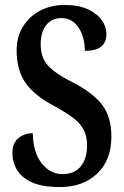

<svg xmlns="http://www.w3.org/2000/svg" viewBox="-20 -744 499 774"><path d="M222 10Q150 10 108.5 -9Q67 -28 48.5 -59Q30 -90 30 -127Q30 -167 54 -187Q78 -207 112 -207Q114 -128 148.5 -85Q183 -42 232 -42Q280 -42 305.5 -73.5Q331 -105 331 -158Q331 -197 315.5 -224Q300 -251 269.5 -273Q239 -295 194 -319Q116 -361 81.5 -412Q47 -463 47 -541Q47 -596 73 -637.5Q99 -679 142.5 -701.5Q186 -724 241 -724Q297 -724 334.5 -706.5Q372 -689 390.5 -662.5Q409 -636 409 -607Q409 -574 388.5 -556.5Q368 -539 322 -539Q322 -573 311.5 -603Q301 -633 280 -652Q259 -671 228 -671Q188 -671 166 -642.5Q144 -614 144 -564Q144 -532 155 -507.5Q166 -483 194.5 -460Q223 -437 275 -411Q356 -369 392.5 -320.5Q429 -272 429 -194Q429 -98 371.5 -44Q314 10 222 10Z"/></svg>

Font: Noto Serif Tamil ExtraCondensed SemiBold
Style: Regular
Weight: 600
Width: 2
Designer: Indian Type Foundry, Tom Grace, and the Monotype Design Team
Foundry: Monotype Imaging Inc.
Version: Version 2.004; ttfautohint (v1.8.4.7-5d5b)